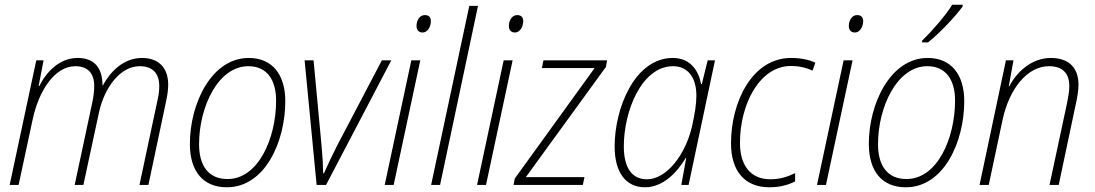

<svg xmlns="http://www.w3.org/2000/svg" viewBox="-20 -785 4646 815"><path d="M21 0H59L118 -275C144 -400 212 -504 300 -504C352 -504 380 -474 380 -420C380 -405 378 -380 373 -356L297 0H334L400 -307C423 -413 490 -504 573 -504C625 -504 656 -477 656 -419C656 -402 654 -382 648 -357L572 0H610L685 -355C690 -378 694 -404 694 -425C694 -500 651 -539 583 -539C503 -539 447 -479 417 -423H415C415 -494 383 -539 310 -539C231 -539 176 -478 147 -420H144L165 -529H134Z M943 10C1104 10 1191 -182 1191 -356C1191 -468 1136 -539 1036 -539C878 -539 786 -346 786 -174C786 -59 841 10 943 10ZM946 -25C866 -25 825 -80 825 -173C825 -331 906 -504 1034 -504C1114 -504 1152 -445 1152 -358C1152 -197 1076 -25 946 -25Z M1324 0H1364L1641 -529H1601L1409 -163C1389 -123 1371 -86 1355 -49H1352C1351 -85 1349 -125 1345 -166L1311 -529H1273Z M1774 -647C1795 -647 1809 -672 1809 -695C1809 -711 1801 -721 1783 -721C1760 -721 1748 -696 1748 -675C1748 -657 1758 -647 1774 -647ZM1613 0H1651L1764 -529H1726Z M1810 0H1848L2009 -760H1972Z M2166 -647C2187 -647 2201 -672 2201 -695C2201 -711 2193 -721 2175 -721C2152 -721 2140 -696 2140 -675C2140 -657 2150 -647 2166 -647ZM2005 0H2043L2156 -529H2118Z M2160 0H2454L2461 -33H2212L2552 -501L2557 -529H2287L2280 -496H2504L2165 -27Z M2718 10C2795 10 2855 -54 2891 -115H2893L2872 0H2903L3015 -529H2984L2959 -428H2956C2946 -483 2912 -539 2836 -539C2675 -539 2589 -327 2589 -163C2589 -55 2635 10 2718 10ZM2726 -24C2662 -24 2628 -73 2628 -164C2628 -314 2704 -504 2837 -504C2899 -504 2936 -457 2936 -379C2936 -343 2929 -300 2918 -251C2890 -127 2809 -24 2726 -24Z M3246 10C3292 10 3328 -1 3355 -15V-50C3322 -34 3289 -24 3250 -24C3165 -24 3121 -84 3121 -179C3121 -341 3203 -505 3338 -505C3369 -505 3403 -498 3429 -485L3441 -519C3414 -532 3376 -539 3338 -539C3172 -539 3083 -351 3083 -177C3083 -59 3141 10 3246 10Z M3609 -647C3630 -647 3644 -672 3644 -695C3644 -711 3636 -721 3618 -721C3595 -721 3583 -696 3583 -675C3583 -657 3593 -647 3609 -647ZM3448 0H3486L3599 -529H3561Z M3894 -612V-605H3919C3969 -644 4034 -714 4066 -757V-765H4022C3996 -722 3939 -656 3894 -612ZM3825 10C3986 10 4073 -182 4073 -356C4073 -468 4018 -539 3918 -539C3760 -539 3668 -346 3668 -174C3668 -59 3723 10 3825 10ZM3828 -25C3748 -25 3707 -80 3707 -173C3707 -331 3788 -504 3916 -504C3996 -504 4034 -445 4034 -358C4034 -197 3958 -25 3828 -25Z M4138 0H4177L4235 -273C4264 -411 4342 -504 4433 -504C4487 -504 4519 -477 4519 -420C4519 -397 4514 -370 4508 -341L4435 0H4474L4545 -336C4552 -365 4558 -401 4558 -425C4558 -500 4514 -539 4441 -539C4357 -539 4294 -477 4264 -418H4262L4282 -529H4250Z"/></svg>

Font: Noto Sans SemiCondensed ExtraLight
Style: Italic
Weight: 200
Width: 4
Italic angle: -12°
Designer: Monotype Design Team
Foundry: Monotype Imaging Inc.
Version: Version 2.013